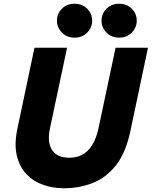

<svg xmlns="http://www.w3.org/2000/svg" viewBox="-20 -995 810 1025"><path d="M616 -794Q575 -794 548.5 -821Q522 -848 522 -885Q522 -922 548.5 -948.5Q575 -975 616 -975Q657 -975 683.5 -948.5Q710 -922 710 -885Q710 -848 683.5 -821Q657 -794 616 -794ZM378 -794Q337 -794 310.5 -821Q284 -848 284 -885Q284 -922 310.5 -948.5Q337 -975 378 -975Q419 -975 445.5 -948.5Q472 -922 472 -885Q472 -848 445.5 -821Q419 -794 378 -794ZM320 10Q263 10 211 -8Q159 -26 121.5 -65Q84 -104 69.5 -165.5Q55 -227 74 -313L164 -740H338L247 -311Q231 -237 257.5 -195Q284 -153 350 -153Q413 -153 451.5 -194Q490 -235 506 -311L597 -740H770L676 -295Q652 -181 600.5 -114.5Q549 -48 477 -19Q405 10 320 10Z"/></svg>

Font: Be Vietnam Pro ExtraBold
Style: Italic
Weight: 800
Italic angle: -12°
Designer: Lam Bao, Tony Le, Vietanh Nguyen
Foundry: Yellow Type Foundry
Version: Version 1.002; ttfautohint (v1.8.3)